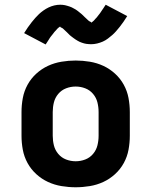

<svg xmlns="http://www.w3.org/2000/svg" viewBox="-20 -784 640 812"><path d="M300 8Q270 8 240 3Q210 -2 183 -14.5Q156 -27 133.5 -47.5Q111 -68 96.5 -94.5Q82 -121 76.5 -150.5Q71 -180 71 -210V-310Q71 -340 76.5 -369.5Q82 -399 96.5 -425.5Q111 -452 133.5 -472.5Q156 -493 183 -505.5Q210 -518 240 -523Q270 -528 300 -528Q330 -528 360 -523Q390 -518 417 -505.5Q444 -493 466.5 -472.5Q489 -452 503.5 -425.5Q518 -399 523.5 -369.5Q529 -340 529 -310V-210Q529 -180 523.5 -150.5Q518 -121 503.5 -94.5Q489 -68 466.5 -47.5Q444 -27 417 -14.5Q390 -2 360 3Q330 8 300 8ZM300 -102Q321 -102 340.5 -109.5Q360 -117 373.5 -133Q387 -149 392 -169Q397 -189 397 -210V-310Q397 -331 392 -351Q387 -371 373.5 -387Q360 -403 340.5 -410.5Q321 -418 300 -418Q279 -418 259.5 -410.5Q240 -403 226.5 -387Q213 -371 208 -351Q203 -331 203 -310V-210Q203 -189 208 -169Q213 -149 226.5 -133Q240 -117 259.5 -109.5Q279 -102 300 -102ZM173 -596 82 -644Q90 -657 98 -668.5Q106 -680 114 -690Q122 -700 129.5 -708.5Q137 -717 145 -724.5Q153 -732 163.5 -739.5Q174 -747 185.5 -752.5Q197 -758 209.5 -761Q222 -764 235 -764Q240 -764 245 -763.5Q250 -763 255 -762Q260 -761 264.5 -759.5Q269 -758 274 -756.5Q279 -755 283 -753Q287 -751 291.5 -748.5Q296 -746 300.5 -743.5Q305 -741 309 -737.5Q313 -734 317 -731Q321 -728 324.5 -725Q328 -722 331 -719Q334 -716 337 -713Q340 -710 345 -705.5Q350 -701 353.5 -697.5Q357 -694 361.5 -692.5Q366 -691 366 -687H364L367 -689Q370 -691 372.5 -693Q375 -695 377.5 -697.5Q380 -700 381 -701.5Q382 -703 383.5 -704.5Q385 -706 387 -708Q389 -710 390.5 -712Q392 -714 393.5 -716Q395 -718 397 -720.5Q399 -723 401 -725.5Q403 -728 405 -731Q407 -734 409 -737Q411 -740 413 -743Q415 -746 417.5 -749.5Q420 -753 422 -756.5Q424 -760 427 -764L518 -716Q510 -703 502 -691.5Q494 -680 486 -670Q478 -660 470.5 -651.5Q463 -643 455 -636Q447 -629 436.5 -621Q426 -613 414.5 -608Q403 -603 390.5 -600Q378 -597 365 -597Q360 -597 355 -597.5Q350 -598 345 -598.5Q340 -599 335.5 -600.5Q331 -602 326 -603.5Q321 -605 317 -607Q313 -609 308.5 -611.5Q304 -614 299.5 -617Q295 -620 291 -623Q287 -626 283 -629Q279 -632 275.5 -635Q272 -638 269 -641.5Q266 -645 263 -647.5Q260 -650 255 -655Q250 -660 246.5 -663Q243 -666 238.5 -667.5Q234 -669 234 -673Q234 -674 235 -674H236Q236 -673 233 -671Q230 -669 227.5 -667Q225 -665 222.5 -662.5Q220 -660 219 -658.5Q218 -657 216.5 -655.5Q215 -654 213 -652Q211 -650 209.5 -648Q208 -646 206.5 -644Q205 -642 203 -639.5Q201 -637 199 -634.5Q197 -632 195 -629.5Q193 -627 191 -624Q189 -621 187 -617.5Q185 -614 182.5 -610.5Q180 -607 178 -603.5Q176 -600 173 -596Z"/></svg>

Font: Iosevka Extrabold Extended
Style: Regular
Weight: 800
Width: 7
Monospace: yes
Designer: Belleve Invis
Foundry: Belleve Invis
Version: Version 32.5.0; ttfautohint (v1.8.4)